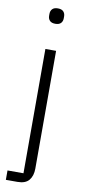

<svg xmlns="http://www.w3.org/2000/svg" viewBox="-102 -770 448 1007"><g transform="rotate(10 121.5 -266.5)"><path d="M93 -512H150V115Q150 154 131 177Q112 200 70 200H8V150H93ZM121 -651Q101 -651 91.5 -661Q82 -671 82 -687V-697Q82 -713 91.5 -723Q101 -733 121 -733Q141 -733 150.5 -723Q160 -713 160 -697V-687Q160 -671 150.5 -661Q141 -651 121 -651Z"/></g></svg>

Font: IBM Plex Sans Hebrew Light
Style: Regular
Weight: 300
Designer: Mike Abbink, Paul van der Laan, Pieter van Rosmalen, Yanek Iontef
Foundry: Bold Monday
Version: Version 1.2